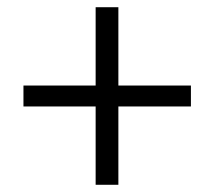

<svg xmlns="http://www.w3.org/2000/svg" viewBox="-20 -628 594 532"><path d="M245 -333H45V-391H245V-608H308V-391H509V-333H308V-116H245Z"/></svg>

Font: Nebula Sans Book
Style: Regular
Weight: 400
Designer: Paul D. Hunt for Adobe (as Source Sans)
Foundry: Nebula Entertainment & Broadcasting LLC
Version: Version 1.010